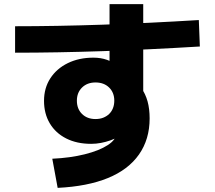

<svg xmlns="http://www.w3.org/2000/svg" viewBox="-20 -836 1040 929"><path d="M233 -68Q320 -72 390 -89.5Q460 -107 501.5 -134Q543 -161 543 -192V-215L583 -198Q571 -185 553 -174.5Q535 -164 513.5 -156.5Q492 -149 468.5 -144.5Q445 -140 421 -140Q352 -140 300.5 -166Q249 -192 221 -239Q193 -286 193 -348Q193 -410 223.5 -457Q254 -504 308 -530.5Q362 -557 432 -557Q468 -557 497.5 -546.5Q527 -536 570 -511L510 -483V-816H673V-353L662 -413Q684 -382 694 -345.5Q704 -309 704 -263Q704 -162 652.5 -88.5Q601 -15 502 25.5Q403 66 259 73ZM442 -260Q463 -260 479.5 -266.5Q496 -273 508 -284.5Q520 -296 526.5 -312.5Q533 -329 533 -349Q533 -388 508 -412.5Q483 -437 442 -437Q402 -437 377 -412.5Q352 -388 352 -349Q352 -309 377 -284.5Q402 -260 442 -260ZM53 -709Q453 -709 942 -739L947 -611Q453 -581 53 -581Z"/></svg>

Font: M PLUS 2 Thin ExtraBold
Style: Regular
Weight: 800
Version: Version 1.001